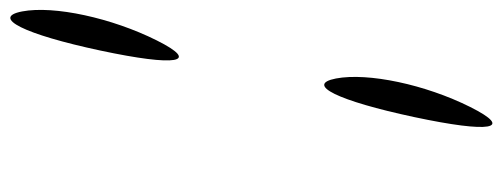

<svg xmlns="http://www.w3.org/2000/svg" viewBox="-326 -606 989 378"><g transform="rotate(-90 169.0 -417.5)"><path d="M127 -97C95 53 103 101 147 13C191 -75 215 -188 203 -251C191 -313 159 -247 127 -97ZM258 -715C226 -565 234 -516 278 -604C322 -692 347 -806 335 -869C323 -931 290 -865 258 -715Z"/></g></svg>

Font: Venom Sans
Style: Obl
Weight: 400
Version: Version 1.001